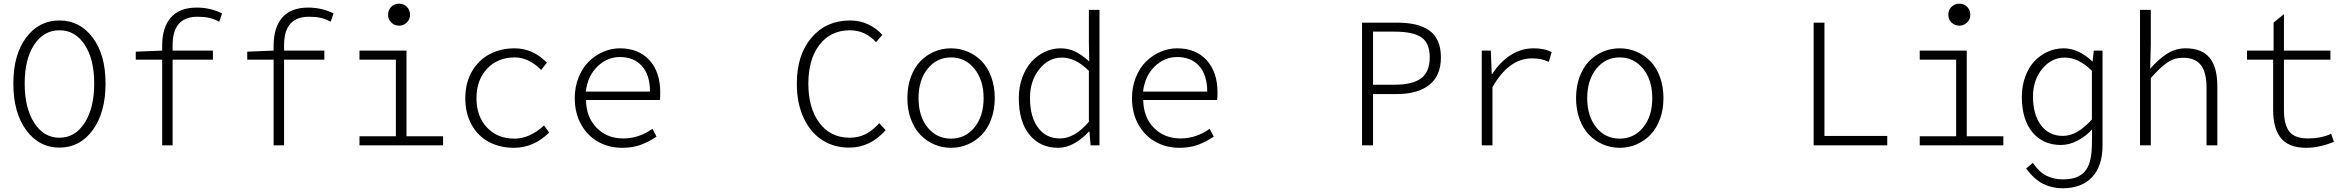

<svg xmlns="http://www.w3.org/2000/svg" viewBox="-20 -782 12632 1033"><path d="M51.8 -333Q51.8 -487.8 120.6 -579.8Q189.5 -671.9 299.8 -671.9Q409.7 -671.9 478.8 -579.6Q547.9 -487.3 547.9 -333Q547.9 -176.3 478.8 -82Q409.7 12.2 299.8 12.2Q189.9 12.2 120.8 -82Q51.8 -176.3 51.8 -333ZM486.8 -333Q486.8 -463.9 435.5 -541.5Q384.3 -619.1 299.8 -619.1Q215.3 -619.1 164.1 -541.5Q112.8 -463.9 112.8 -333Q112.8 -200.7 164.3 -120.8Q215.8 -41 299.8 -41Q383.8 -41 435.3 -120.8Q486.8 -200.7 486.8 -333Z M852.5 0V-460.9H710.4V-503.9L852.5 -509.8V-536.1Q852.5 -634.3 899.2 -687.7Q945.8 -741.2 1038.6 -741.2Q1110.8 -741.2 1174.8 -710L1159.7 -665Q1128.4 -681.2 1103.3 -686.5Q1078.1 -691.9 1042.5 -691.9Q908.7 -691.9 908.7 -539.1V-509.8H1125.5V-460.9H908.7V0Z M1452.1 0V-460.9H1310.1V-503.9L1452.1 -509.8V-536.1Q1452.1 -634.3 1498.8 -687.7Q1545.4 -741.2 1638.2 -741.2Q1710.4 -741.2 1774.4 -710L1759.3 -665Q1728 -681.2 1702.9 -686.5Q1677.7 -691.9 1642.1 -691.9Q1508.3 -691.9 1508.3 -539.1V-509.8H1725.1V-460.9H1508.3V0Z M2067.9 -702.1Q2067.9 -728.5 2085 -745.4Q2102.1 -762.2 2127 -762.2Q2151.9 -762.2 2168.9 -745.4Q2186 -728.5 2186 -702.1Q2186 -677.7 2168.7 -660.9Q2151.4 -644 2127 -644Q2102.5 -644 2085.2 -660.9Q2067.9 -677.7 2067.9 -702.1ZM1914.1 0V-48.8H2109.9V-460.9H1914.1V-509.8H2167V-48.8H2363.8V0Z M2745.6 13.2Q2670.4 13.2 2611.3 -17.8Q2552.2 -48.8 2517.8 -110.1Q2483.4 -171.4 2483.4 -253.9Q2483.4 -336.9 2519.8 -398.7Q2556.2 -460.4 2615.7 -491.2Q2675.3 -522 2748.5 -522Q2847.2 -522 2922.4 -444.8L2891.6 -405.8Q2824.2 -473.1 2749.5 -473.1Q2657.7 -473.1 2600.6 -412.1Q2543.5 -351.1 2543.5 -253.9Q2543.5 -156.2 2599.9 -96.2Q2656.2 -36.1 2748.5 -36.1Q2829.6 -36.1 2907.2 -106.9L2934.6 -68.8Q2851.1 13.2 2745.6 13.2Z M3328.1 13.2Q3257.3 13.2 3199.7 -18.3Q3142.1 -49.8 3107.2 -111.3Q3072.3 -172.9 3072.3 -253.9Q3072.3 -314 3092.8 -365.2Q3113.3 -416.5 3147.2 -450.2Q3181.2 -483.9 3224.6 -502.9Q3268.1 -522 3314.9 -522Q3415.5 -522 3473.9 -458.3Q3532.2 -394.5 3532.2 -285.2Q3532.2 -257.3 3530.3 -244.1H3132.8Q3133.8 -152.3 3189.7 -94.7Q3245.6 -37.1 3334 -37.1Q3416.5 -37.1 3490.2 -88.9L3512.2 -46.9Q3470.7 -19 3427.5 -2.9Q3384.3 13.2 3328.1 13.2ZM3131.8 -289.1H3477.1Q3477.1 -378.4 3433.8 -426.8Q3390.6 -475.1 3314.9 -475.1Q3246.6 -475.1 3194.1 -424.1Q3141.6 -373 3131.8 -289.1Z M4548.3 12.2Q4466.3 12.2 4402.8 -29.1Q4339.4 -70.3 4303.2 -148.9Q4267.1 -227.5 4267.1 -332Q4267.1 -487.3 4346.2 -579.6Q4425.3 -671.9 4553.2 -671.9Q4607.9 -671.9 4652.6 -650.1Q4697.3 -628.4 4727.1 -594.2L4693.4 -555.2Q4634.3 -619.1 4553.2 -619.1Q4449.7 -619.1 4389.4 -541.5Q4329.1 -463.9 4329.1 -332Q4329.1 -199.2 4389.2 -120.1Q4449.2 -41 4551.3 -41Q4598.6 -41 4636.7 -60.3Q4674.8 -79.6 4710.4 -119.1L4745.1 -82Q4662.6 12.2 4548.3 12.2Z M4861.8 -253.9Q4861.8 -316.4 4880.6 -367.7Q4899.4 -418.9 4931.6 -452.4Q4963.9 -485.8 5006.3 -503.9Q5048.8 -522 5096.7 -522Q5144.5 -522 5187 -503.9Q5229.5 -485.8 5262 -452.4Q5294.4 -418.9 5313.2 -367.7Q5332 -316.4 5332 -253.9Q5332 -192.4 5313.2 -141.4Q5294.4 -90.3 5262 -56.9Q5229.5 -23.4 5187 -5.1Q5144.5 13.2 5096.7 13.2Q5048.8 13.2 5006.3 -5.1Q4963.9 -23.4 4931.6 -56.9Q4899.4 -90.3 4880.6 -141.4Q4861.8 -192.4 4861.8 -253.9ZM5272 -253.9Q5272 -351.1 5222.7 -412.1Q5173.3 -473.1 5096.7 -473.1Q5020 -473.1 4970.9 -412.1Q4921.9 -351.1 4921.9 -253.9Q4921.9 -156.7 4970.7 -96.4Q5019.5 -36.1 5096.7 -36.1Q5173.8 -36.1 5222.9 -96.7Q5272 -157.2 5272 -253.9Z M5673.3 13.2Q5576.2 13.2 5518.8 -57.1Q5461.4 -127.4 5461.4 -253.9Q5461.4 -313.5 5480 -364.5Q5498.5 -415.5 5529.5 -449.7Q5560.5 -483.9 5601.1 -502.9Q5641.6 -522 5685.5 -522Q5728.5 -522 5765.1 -504.4Q5801.8 -486.8 5840.3 -451.2L5838.4 -553.2V-729H5895.5V0H5847.7L5841.3 -74.2H5838.4Q5804.7 -36.6 5761.2 -11.7Q5717.8 13.2 5673.3 13.2ZM5682.6 -37.1Q5762.7 -37.1 5838.4 -127V-400.9Q5767.1 -472.2 5693.4 -472.2Q5621.1 -472.2 5571.3 -409.4Q5521.5 -346.7 5521.5 -253.9Q5521.5 -154.8 5564.5 -95.9Q5607.4 -37.1 5682.6 -37.1Z M6326.2 13.2Q6255.4 13.2 6197.8 -18.3Q6140.1 -49.8 6105.2 -111.3Q6070.3 -172.9 6070.3 -253.9Q6070.3 -314 6090.8 -365.2Q6111.3 -416.5 6145.3 -450.2Q6179.2 -483.9 6222.7 -502.9Q6266.1 -522 6313 -522Q6413.6 -522 6471.9 -458.3Q6530.3 -394.5 6530.3 -285.2Q6530.3 -257.3 6528.3 -244.1H6130.9Q6131.8 -152.3 6187.7 -94.7Q6243.7 -37.1 6332 -37.1Q6414.6 -37.1 6488.3 -88.9L6510.3 -46.9Q6468.8 -19 6425.5 -2.9Q6382.3 13.2 6326.2 13.2ZM6129.9 -289.1H6475.1Q6475.1 -378.4 6431.9 -426.8Q6388.7 -475.1 6313 -475.1Q6244.6 -475.1 6192.1 -424.1Q6139.6 -373 6129.9 -289.1Z M7308.1 0V-660.2H7495.1Q7551.8 -660.2 7594.2 -650.4Q7636.7 -640.6 7668.2 -619.1Q7699.7 -597.7 7716.1 -561Q7732.4 -524.4 7732.4 -473.1Q7732.4 -375 7669.9 -325.4Q7607.4 -275.9 7495.1 -275.9H7367.2V0ZM7367.2 -326.2H7483.4Q7580.6 -326.2 7626.5 -361.1Q7672.4 -396 7672.4 -473.1Q7672.4 -550.3 7627.2 -581.1Q7582 -611.8 7483.4 -611.8H7367.2Z M7952.1 0V-509.8H8001L8005.9 -383.8H8008.8Q8049.3 -447.8 8106.4 -484.9Q8163.6 -522 8231.9 -522Q8291.5 -522 8328.1 -501L8313 -449.2Q8286.6 -460.4 8268.8 -464.1Q8251 -467.8 8221.7 -467.8Q8097.7 -467.8 8009.8 -313V0Z M8459.5 -253.9Q8459.5 -316.4 8478.3 -367.7Q8497.1 -418.9 8529.3 -452.4Q8561.5 -485.8 8604 -503.9Q8646.5 -522 8694.3 -522Q8742.2 -522 8784.7 -503.9Q8827.1 -485.8 8859.6 -452.4Q8892.1 -418.9 8910.9 -367.7Q8929.7 -316.4 8929.7 -253.9Q8929.7 -192.4 8910.9 -141.4Q8892.1 -90.3 8859.6 -56.9Q8827.1 -23.4 8784.7 -5.1Q8742.2 13.2 8694.3 13.2Q8646.5 13.2 8604 -5.1Q8561.5 -23.4 8529.3 -56.9Q8497.1 -90.3 8478.3 -141.4Q8459.5 -192.4 8459.5 -253.9ZM8869.6 -253.9Q8869.6 -351.1 8820.3 -412.1Q8771 -473.1 8694.3 -473.1Q8617.7 -473.1 8568.6 -412.1Q8519.5 -351.1 8519.5 -253.9Q8519.5 -156.7 8568.4 -96.4Q8617.2 -36.1 8694.3 -36.1Q8771.5 -36.1 8820.6 -96.7Q8869.6 -157.2 8869.6 -253.9Z M9737.8 0V-660.2H9795.9V-50.8H10133.8V0Z M10462.4 -702.1Q10462.4 -728.5 10479.5 -745.4Q10496.6 -762.2 10521.5 -762.2Q10546.4 -762.2 10563.5 -745.4Q10580.6 -728.5 10580.6 -702.1Q10580.6 -677.7 10563.2 -660.9Q10545.9 -644 10521.5 -644Q10497.1 -644 10479.7 -660.9Q10462.4 -677.7 10462.4 -702.1ZM10308.6 0V-48.8H10504.4V-460.9H10308.6V-509.8H10561.5V-48.8H10758.3V0Z M11077.1 231Q11022 231 10974.1 207.8Q10926.3 184.6 10880.9 125L10917 94.2Q10951.7 145 10991.7 164.1Q11031.7 183.1 11077.1 183.1Q11116.7 183.1 11144.3 174.3Q11171.9 165.5 11192.9 144.5Q11213.9 123.5 11224.1 86.4Q11234.4 49.3 11234.9 -5.9L11235.8 -85.9Q11203.6 -49.8 11158.7 -25.9Q11113.8 -2 11067.9 -2Q10972.2 -2 10915 -70.3Q10857.9 -138.7 10857.9 -261.2Q10857.9 -319.8 10876.2 -369.6Q10894.5 -419.4 10925.5 -452.4Q10956.5 -485.4 10997.3 -503.7Q11038.1 -522 11083 -522Q11162.1 -522 11236.8 -452.1H11238.8L11245.1 -509.8H11292V0Q11292 112.3 11235.4 171.6Q11178.7 231 11077.1 231ZM11079.1 -50.8Q11154.8 -50.8 11234.9 -139.2V-400.9Q11163.6 -472.2 11088.9 -472.2Q11017.6 -472.2 10967.8 -411.9Q10918 -351.6 10918 -262.2Q10918 -166 10960.9 -108.4Q11003.9 -50.8 11079.1 -50.8Z M11493.7 0V-729H11551.8V-543L11548.3 -412.1Q11595.7 -465.8 11640.6 -493.9Q11685.5 -522 11738.8 -522Q11826.2 -522 11867.9 -471.4Q11909.7 -420.9 11909.7 -317.9V0H11851.6V-310.1Q11851.6 -392.1 11821.3 -431.6Q11791 -471.2 11724.6 -471.2Q11678.7 -471.2 11641.1 -446Q11603.5 -420.9 11551.8 -361.8V0Z M12387.2 13.2Q12337.9 13.2 12303 -1.5Q12268.1 -16.1 12248 -43.9Q12228 -71.8 12219 -107.9Q12210 -144 12210 -191.9V-460.9H12069.3V-509.8H12212.4V-660.2L12268.1 -706.1V-509.8H12518.1V-460.9H12268.1V-189.9Q12268.1 -112.3 12296.6 -74.7Q12325.2 -37.1 12397.9 -37.1Q12466.3 -37.1 12522 -62L12537.1 -19Q12458.5 13.2 12387.2 13.2Z"/></svg>

Font: Office Code Pro Light
Style: Regular
Weight: 300
Designer: Nathan Rutzky & Paul D. Hunt
Foundry: Adobe Systems Incorporated
Version: Version 1.004;PS 001.004;hotconv 1.0.70;makeotf.lib2.5.58329